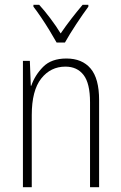

<svg xmlns="http://www.w3.org/2000/svg" viewBox="-20 -784 507 804"><path d="M258 -539Q324 -539 359.5 -497Q395 -455 395 -365V0H357V-356Q357 -435 330 -470Q303 -505 254 -505Q192 -505 152.5 -455Q113 -405 113 -302V0H76V-529H105L109 -425H111Q126 -469 160.5 -504Q195 -539 258 -539ZM217 -606Q204 -629 187 -657Q170 -685 152 -711.5Q134 -738 120 -756V-764H144Q166 -740 190.5 -707.5Q215 -675 234 -644Q256 -676 278 -704.5Q300 -733 326 -764H350V-756Q327 -725 299 -682.5Q271 -640 252 -606Z"/></svg>

Font: Noto Sans Telugu Condensed ExtraLight
Style: Regular
Weight: 200
Width: 3
Designer: Jelle Bosma - Monotype Design Team
Foundry: Monotype Imaging Inc.
Version: Version 2.005; ttfautohint (v1.8.4.7-5d5b)